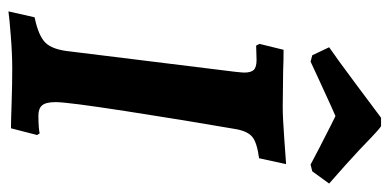

<svg xmlns="http://www.w3.org/2000/svg" viewBox="-254 -660 923 455"><g transform="rotate(90 207.5 -432.5)"><path d="M222 -103Q222 -80 229.5 -71Q237 -62 254 -62Q270 -62 281.5 -63Q293 -64 296 -65L300 -59L284 3Q268 3 225 1.5Q182 0 142 0Q108 0 64 3.5Q20 7 7 9L21 -53Q65 -62 81.5 -79Q98 -96 102 -138L150 -527Q152 -545 152 -550Q152 -566 145.5 -572.5Q139 -579 122 -579L88 -578L84 -586L98 -643Q126 -643 146 -642L232 -641Q259 -641 306.5 -644.5Q354 -648 369 -649L355 -585Q318 -580 304.5 -569Q291 -558 286 -530Q265 -409 243.5 -270Q222 -131 222 -103ZM259 -874H278Q279 -876 304 -852.5Q329 -829 337 -821Q368 -792 415 -751L386 -711L370 -707L332 -727Q260 -764 255 -766Q243 -761 180 -732L126 -707L111 -711L92 -751Q117 -768 178 -813.5Q239 -859 259 -874Z"/></g></svg>

Font: Alegreya SC
Style: Bold Italic
Weight: 700
Italic angle: -7°
Designer: Juan Pablo del Peral
Foundry: Huerta Tipografica
Version: Version 2.007; ttfautohint (v1.6)